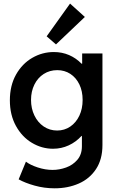

<svg xmlns="http://www.w3.org/2000/svg" viewBox="-20 -812 635 1045"><path d="M81.5 164.1 121.1 67.9Q144.5 85.9 185.5 99.4Q226.6 112.8 266.1 112.8Q303.2 112.8 339.8 99.6Q376.5 86.4 401.1 57.6Q425.8 28.8 425.8 -15.6V-72.3H423.8Q393.6 -39.1 353.8 -20.8Q314 -2.4 268.6 -2.4Q207.5 -2.4 153.6 -34.7Q99.6 -66.9 66.7 -126.7Q33.7 -186.5 33.7 -266.1Q33.7 -346.2 67.1 -405.8Q100.6 -465.3 155.5 -497.1Q210.4 -528.8 272.9 -528.8Q317.9 -528.8 356.2 -512.2Q394.5 -495.6 423.8 -465.3H427.2V-521H537.6V-22.5Q537.6 55.2 502.7 108.2Q467.8 161.1 408.7 187Q349.6 212.9 277.3 212.9Q220.7 212.9 168.5 198.2Q116.2 183.6 81.5 164.1ZM429.7 -268.1Q429.7 -315.9 411.9 -352.8Q394 -389.6 362.8 -409.9Q331.5 -430.2 291.5 -430.2Q250.5 -430.2 218 -409.4Q185.5 -388.7 167.2 -351.6Q148.9 -314.5 148.9 -268.1Q148.9 -221.7 167.2 -183.6Q185.5 -145.5 218 -123.5Q250.5 -101.6 291 -101.6Q330.6 -101.6 362.3 -123Q394 -144.5 411.9 -182.4Q429.7 -220.2 429.7 -268.1ZM233.9 -614.3 361.3 -792.5 441.9 -719.7 284.7 -570.3Z"/></svg>

Font: Reddit Sans SemiBold
Style: Regular
Weight: 600
Designer: Stephen Hutchings
Foundry: Reddit
Version: Version 1.013